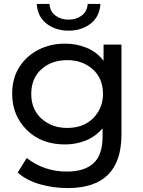

<svg xmlns="http://www.w3.org/2000/svg" viewBox="-20 -757 730 977"><path d="M325 200Q251 200 183 180.5Q115 161 70 121L116 47Q204 116 320 116Q410 116 456 73.5Q502 31 502 -62V-104Q466 -62 416.5 -42Q367 -22 311 -22Q190 -22 116 -96Q42 -170 42 -279Q42 -359 78.5 -416Q115 -473 176 -504Q237 -535 311 -535Q369 -535 420.5 -514Q472 -493 507 -448V-530H598V-72Q598 200 325 200ZM322 -106Q405 -106 454.5 -156Q504 -206 504 -279Q504 -358 452 -404.5Q400 -451 322 -451Q242 -451 190.5 -404.5Q139 -358 139 -279Q139 -200 191.5 -153Q244 -106 322 -106ZM329 -601Q263 -601 217 -636.5Q171 -672 167 -737H232Q234 -699 262 -678Q290 -657 329 -657Q368 -657 396 -678Q424 -699 426 -737H491Q487 -672 441 -636.5Q395 -601 329 -601Z"/></svg>

Font: Argentum Novus
Style: Regular
Weight: 400
Designer: Julieta Ulanovsky
Foundry: Julieta Ulanovsky
Version: Version 7.20;July 27, 2021;FontCreator 13.0.0.2683 64-bit